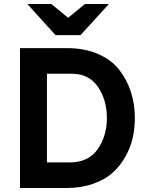

<svg xmlns="http://www.w3.org/2000/svg" viewBox="-20 -941 750 961"><path d="M258 -765 117 -921H237L321 -852L405 -921H525L383 -765ZM316 -700Q404 -700 471.5 -670.5Q539 -641 578 -590Q617 -539 636 -478.5Q655 -418 655 -350Q655 -300 644.5 -252Q634 -204 608 -157.5Q582 -111 544 -76.5Q506 -42 446 -21Q386 0 312 0H80V-700ZM328 -128Q423 -128 469 -194.5Q515 -261 515 -350Q515 -441 470 -506.5Q425 -572 339 -572H215V-128Z"/></svg>

Font: OVRPSS Recut ExtraBold
Style: Regular
Weight: 800
Designer: Giant Group
Foundry: Giant Group
Version: Version 1.001;hotconv 1.0.109;makeotfexe 2.5.65596